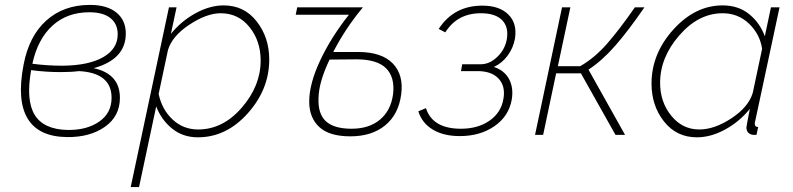

<svg xmlns="http://www.w3.org/2000/svg" viewBox="-20 -550 3233 783"><path d="M362 -272Q469 -249 469 -151Q469 -76 408 -33Q347 10 254 9Q138 8 93 -66Q48 -140 76 -285Q98 -403 169 -466.5Q240 -530 347 -530Q416 -530 454.5 -499Q493 -468 493 -413Q493 -308 362 -272ZM344 -500Q254 -500 194 -445.5Q134 -391 112 -290Q172 -282 235 -282Q342 -283 401 -317Q460 -351 460 -410Q460 -453 430 -476.5Q400 -500 344 -500ZM256 -20Q334 -19 384.5 -54Q435 -89 435 -151Q435 -253 302 -260Q271 -256 228 -256Q166 -256 107 -264Q85 -141 121.5 -81.5Q158 -22 256 -20Z M669 -520H700L677 -412Q719 -464 777.5 -496Q836 -528 892 -528Q976 -528 1027 -462.5Q1078 -397 1078 -307Q1078 -186 990.5 -88Q903 10 787 10Q726 10 682 -25.5Q638 -61 617 -116L547 213H513ZM1043 -303Q1043 -383 997.5 -439.5Q952 -496 880 -496Q823 -496 752.5 -449.5Q682 -403 665 -346L627 -167Q640 -104 683.5 -63Q727 -22 788 -22Q889 -22 966 -111Q1043 -200 1043 -303Z M1409 6Q1323 6 1282 -32Q1241 -70 1241 -136Q1241 -208 1285.5 -303Q1330 -398 1403 -490H1186L1192 -520H1460Q1389 -435 1339 -338H1441Q1536 -338 1581.5 -291.5Q1627 -245 1616 -164Q1605 -83 1550.5 -38.5Q1496 6 1409 6ZM1414 -25Q1485 -25 1529.5 -62Q1574 -99 1583 -166Q1591 -235 1554.5 -271.5Q1518 -308 1433 -308Q1414 -308 1378 -307.5Q1342 -307 1324 -307Q1280 -215 1279 -150Q1276 -86 1309 -55.5Q1342 -25 1414 -25Z M1855 5Q1789 5 1745 -21.5Q1701 -48 1686 -96L1717 -109Q1744 -25 1860 -25Q1929 -25 1976.5 -58Q2024 -91 2033 -147Q2042 -197 2014.5 -228Q1987 -259 1931 -260H1860L1865 -288H1941Q1977 -288 2008.5 -318.5Q2040 -349 2047 -391Q2055 -440 2027.5 -468Q2000 -496 1941 -496Q1845 -496 1796 -418L1769 -432Q1831 -527 1947 -527Q2017 -527 2053.5 -490.5Q2090 -454 2080 -392Q2073 -354 2050 -323Q2027 -292 1994 -277Q2037 -263 2056 -227.5Q2075 -192 2067 -144Q2055 -76 1996.5 -35.5Q1938 5 1855 5Z M2162 0 2272 -520H2306L2255 -280H2346Q2404 -313 2455 -371Q2506 -429 2569 -520H2608Q2542 -424 2489 -363.5Q2436 -303 2380 -266L2529 0H2490L2349 -251H2248L2195 0Z M2637 -209Q2637 -331 2726 -429.5Q2815 -528 2927 -528Q2991 -528 3035 -492.5Q3079 -457 3099 -402L3124 -520H3159L3060 -57Q3058 -51 3058 -45Q3058 -32 3072 -32L3065 0H3051Q3024 -4 3024 -31Q3024 -35 3038 -106Q2996 -54 2937.5 -22Q2879 10 2822 10Q2739 10 2688 -54.5Q2637 -119 2637 -209ZM3050 -172 3088 -351Q3079 -411 3034.5 -453.5Q2990 -496 2927 -496Q2829 -496 2750.5 -406Q2672 -316 2672 -212Q2672 -134 2717.5 -78Q2763 -22 2832 -22Q2894 -22 2963.5 -68Q3033 -114 3050 -172Z"/></svg>

Font: Raleway-v4020 ExtraLight
Style: Italic
Weight: 275
Italic angle: -12°
Designer: Matt McInerney, Pablo Impallari, Rodrigo Fuenzalida
Foundry: Matt McInerney, Pablo Impallari, Rodrigo Fuenzalida
Version: Version 4.020;PS 004.020;hotconv 1.0.88;makeotf.lib2.5.64775